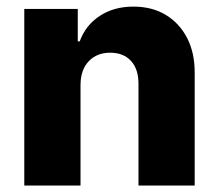

<svg xmlns="http://www.w3.org/2000/svg" viewBox="-20 -573 674 593"><path d="M228.7 -311.1V0H55V-545.5H220.2V-445.3H226.2Q244.3 -495 288 -523.8Q331.7 -552.6 392 -552.6Q449.6 -552.6 492 -527Q534.4 -501.4 558.1 -455.3Q581.7 -409.1 581.3 -347.7V0H407.7V-313.6Q408 -359 384.8 -384.6Q361.5 -410.2 320.3 -410.2Q279.1 -410.2 254.1 -383.9Q229 -357.6 228.7 -311.1Z"/></svg>

Font: Inter UI Extra Bold
Style: Regular
Weight: 800
Designer: Rasmus Andersson
Foundry: rsms
Version: 3.2;8d6f07862